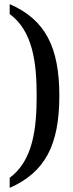

<svg xmlns="http://www.w3.org/2000/svg" viewBox="-20 -782 356 932"><path d="M27 81V130C200 54 268 -80 268 -317C268 -553 200 -687 27 -762V-714C140 -631 158 -476 158 -317C158 -158 140 -2 27 81Z"/></svg>

Font: Noto Serif Ethiopic Condensed Medium
Style: Regular
Weight: 500
Width: 3
Designer: Monotype Design Team
Foundry: Monotype Imaging Inc.
Version: Version 2.102